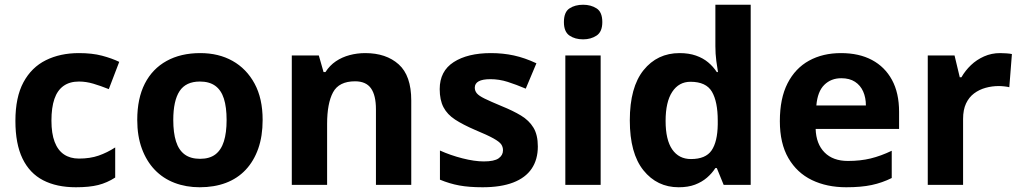

<svg xmlns="http://www.w3.org/2000/svg" viewBox="-20 -780 4310 810"><path d="M300 10Q219 10 162 -19.5Q105 -49 75 -111Q45 -173 45 -270Q45 -370 79 -433Q113 -496 173.5 -526Q234 -556 313 -556Q369 -556 410.5 -545Q452 -534 483 -519L439 -404Q404 -418 373.5 -427Q343 -436 313 -436Q274 -436 248 -417.5Q222 -399 209.5 -362.5Q197 -326 197 -271Q197 -217 210.5 -181.5Q224 -146 250 -128.5Q276 -111 313 -111Q360 -111 396 -123.5Q432 -136 466 -158V-31Q432 -9 394.5 0.5Q357 10 300 10Z M1088 -274Q1088 -205.6 1069.5 -153.1Q1050.9 -100.5 1016.5 -63.7Q982 -27 933 -8.5Q884 10 822.4 10Q765.2 10 716.6 -8.5Q668 -27 633 -63.5Q598 -100 578.5 -153Q559 -206 559 -274.2Q559 -364.7 591 -427.3Q623.1 -489.9 682.9 -522.9Q742.7 -556 825 -556Q902.4 -556 961.2 -523Q1020 -490 1054 -427.3Q1088 -364.7 1088 -274ZM711 -273.8Q711 -220 722.5 -183.5Q734 -147 759 -128.5Q784 -110 824 -110Q864 -110 888.5 -128.5Q913 -147 924.5 -183.5Q936 -220 936 -273.6Q936 -328 924.5 -364Q913 -400 888 -418Q863.1 -436 823.3 -436Q764 -436 737.5 -395.5Q711 -355 711 -273.8Z M1521 -556Q1609 -556 1662 -508.5Q1715 -461 1715 -356V0H1566V-319Q1566 -378 1545 -407.5Q1524 -437 1478 -437Q1410 -437 1385 -390.5Q1360 -344 1360 -257V0H1211V-546H1325L1345 -476H1353Q1371 -504 1397 -521.5Q1423 -539 1455 -547.5Q1487 -556 1521 -556Z M2249 -162Q2249 -107 2223 -68.5Q2197 -30 2145 -10Q2093 10 2016 10Q1959 10 1918 2.5Q1877 -5 1836 -22V-145Q1880 -125 1931 -112Q1982 -99 2021 -99Q2065 -99 2083.5 -112Q2102 -125 2102 -146Q2102 -160 2094.5 -171Q2087 -182 2062 -196Q2037 -210 1984 -232Q1933 -254 1900 -275.5Q1867 -297 1851 -327.5Q1835 -358 1835 -404Q1835 -480 1894 -518Q1953 -556 2051 -556Q2102 -556 2148 -546Q2194 -536 2243 -513L2198 -406Q2158 -423 2122 -434.5Q2086 -446 2049 -446Q2016 -446 1999.5 -437Q1983 -428 1983 -410Q1983 -397 1991.5 -386.5Q2000 -376 2024.5 -364Q2049 -352 2097 -332Q2144 -313 2178 -292.5Q2212 -272 2230.5 -241.5Q2249 -211 2249 -162Z M2514 -546V0H2365V-546ZM2440 -760Q2473 -760 2497 -744.5Q2521 -729 2521 -686.8Q2521 -646 2497 -630Q2473 -614 2440 -614Q2405.7 -614 2382.4 -630Q2359 -646 2359 -686.8Q2359 -729 2382.4 -744.5Q2405.7 -760 2440 -760Z M2843 10Q2752 10 2694.5 -61.5Q2637 -133 2637 -272Q2637 -412 2695 -484Q2753 -556 2847 -556Q2886 -556 2916 -545.5Q2946 -535 2967.5 -517Q2989 -499 3004 -476H3009Q3006 -492 3002 -522.5Q2998 -553 2998 -585V-760H3147V0H3033L3004 -71H2998Q2984 -49 2962.5 -30.5Q2941 -12 2912 -1Q2883 10 2843 10ZM2895 -109Q2957 -109 2982 -145.5Q3007 -182 3008 -255V-271Q3008 -351 2983.5 -393Q2959 -435 2893 -435Q2844 -435 2816 -392.5Q2788 -350 2788 -270Q2788 -190 2816 -149.5Q2844 -109 2895 -109Z M3528 -556Q3604 -556 3658.5 -527Q3713 -498 3743 -443Q3773 -388 3773 -308V-236H3421Q3423 -173 3458.5 -137Q3494 -101 3557 -101Q3610 -101 3653 -111.5Q3696 -122 3742 -144V-29Q3702 -9 3657.5 0.5Q3613 10 3550 10Q3468 10 3405 -20.5Q3342 -51 3306 -113Q3270 -175 3270 -269Q3270 -365 3302.5 -428.5Q3335 -492 3393 -524Q3451 -556 3528 -556ZM3529 -450Q3486 -450 3457.5 -422Q3429 -394 3424 -335H3633Q3633 -368 3621.5 -394Q3610 -420 3587 -435Q3564 -450 3529 -450Z M4199 -556Q4210 -556 4225 -555Q4240 -554 4249 -552L4238 -412Q4231 -414 4217.5 -415.5Q4204 -417 4194 -417Q4165 -417 4138 -409.5Q4111 -402 4089.5 -386Q4068 -370 4055.5 -343.5Q4043 -317 4043 -278V0H3894V-546H4007L4029 -454H4036Q4052 -482 4076 -505Q4100 -528 4131.5 -542Q4163 -556 4199 -556Z"/></svg>

Font: Noto Sans Devanagari
Style: Regular
Weight: 400
Designer: Jelle Bosma - Monotype Design Team
Foundry: Monotype Imaging Inc.
Version: Version 2.003